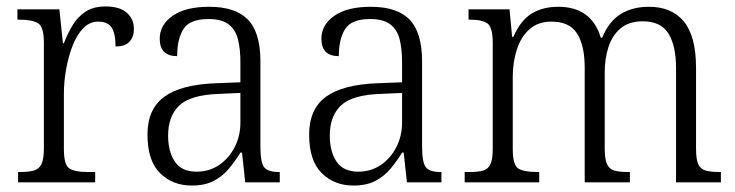

<svg xmlns="http://www.w3.org/2000/svg" viewBox="-20 -565 2279 595"><path d="M36 0V-32H44Q69 -32 85 -36.5Q101 -41 108.5 -56.5Q116 -72 116 -106V-433Q116 -481 98.5 -492.5Q81 -504 41 -504H34V-536H164L175 -431H178Q189 -460 204.5 -486Q220 -512 244.5 -528.5Q269 -545 307 -545Q351 -545 373 -525.5Q395 -506 395 -475Q395 -451 381.5 -436Q368 -421 338 -421Q338 -461 326 -479.5Q314 -498 284 -498Q258 -498 238 -477.5Q218 -457 205 -423.5Q192 -390 185 -351Q178 -312 178 -275V-103Q178 -54 195 -43Q212 -32 250 -32H275V0Z M574 10Q515 10 476 -28.5Q437 -67 437 -148Q437 -227 489 -265Q541 -303 648 -307L725 -310V-372Q725 -413 717.5 -443Q710 -473 688.5 -489.5Q667 -506 626 -506Q568 -506 548.5 -475Q529 -444 529 -391Q475 -391 475 -445Q475 -488 515 -516Q555 -544 628 -544Q710 -544 748.5 -504Q787 -464 787 -375V-111Q787 -62 798.5 -47Q810 -32 843 -32H847V0H740L730 -92H725Q709 -66 689.5 -42.5Q670 -19 642.5 -4.5Q615 10 574 10ZM589 -33Q629 -33 659.5 -54Q690 -75 707.5 -109.5Q725 -144 725 -185V-277L658 -274Q570 -271 535.5 -238Q501 -205 501 -145Q501 -95 522 -64Q543 -33 589 -33Z M1075 10Q1016 10 977 -28.5Q938 -67 938 -148Q938 -227 990 -265Q1042 -303 1149 -307L1226 -310V-372Q1226 -413 1218.5 -443Q1211 -473 1189.5 -489.5Q1168 -506 1127 -506Q1069 -506 1049.5 -475Q1030 -444 1030 -391Q976 -391 976 -445Q976 -488 1016 -516Q1056 -544 1129 -544Q1211 -544 1249.5 -504Q1288 -464 1288 -375V-111Q1288 -62 1299.5 -47Q1311 -32 1344 -32H1348V0H1241L1231 -92H1226Q1210 -66 1190.5 -42.5Q1171 -19 1143.5 -4.5Q1116 10 1075 10ZM1090 -33Q1130 -33 1160.5 -54Q1191 -75 1208.5 -109.5Q1226 -144 1226 -185V-277L1159 -274Q1071 -271 1036.5 -238Q1002 -205 1002 -145Q1002 -95 1023 -64Q1044 -33 1090 -33Z M1420 0V-32H1435Q1462 -32 1477.5 -36.5Q1493 -41 1500 -56.5Q1507 -72 1507 -105V-432Q1507 -480 1491 -492Q1475 -504 1438 -504H1432V-536H1559L1567 -451H1571Q1594 -503 1628.5 -523.5Q1663 -544 1710 -544Q1813 -544 1842 -448H1846Q1867 -499 1903.5 -521.5Q1940 -544 1991 -544Q2062 -544 2099.5 -498Q2137 -452 2137 -355V-104Q2137 -71 2144 -56Q2151 -41 2166.5 -36.5Q2182 -32 2209 -32H2214V0H2075V-354Q2075 -423 2051.5 -461Q2028 -499 1972 -499Q1929 -499 1903 -477Q1877 -455 1865.5 -419Q1854 -383 1854 -341V-105Q1854 -72 1861 -56.5Q1868 -41 1883.5 -36.5Q1899 -32 1925 -32H1932V0H1792V-354Q1792 -424 1768.5 -461Q1745 -498 1689 -498Q1647 -498 1620.5 -474Q1594 -450 1581.5 -411Q1569 -372 1569 -326V-103Q1569 -54 1586 -43Q1603 -32 1644 -32H1651V0Z"/></svg>

Font: Noto Serif SemiCondensed Light
Style: Regular
Weight: 300
Width: 4
Designer: Monotype Design Team
Foundry: Monotype Imaging Inc.
Version: Version 2.013